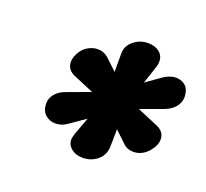

<svg xmlns="http://www.w3.org/2000/svg" viewBox="-79 -826 620 578"><g transform="rotate(20 231.5 -537.0)"><path d="M186 -382Q186 -386 190 -400L211 -457L162 -423Q145 -410 124 -410Q105 -410 91.5 -422.5Q78 -435 78 -458Q78 -475 90 -489Q102 -503 123 -510L196 -537L132 -564Q105 -575 105 -601Q105 -618 118 -637Q127 -650 141 -657Q155 -664 169 -664Q188 -664 203 -651L239 -617V-674Q238 -699 258 -716Q278 -733 305 -733Q327 -733 341 -722Q355 -711 355 -692Q355 -683 352 -674L333 -617L381 -651Q401 -664 419 -664Q433 -664 444.5 -657Q456 -650 460 -637Q463 -627 463 -618Q463 -600 451.5 -586Q440 -572 420 -564L346 -537L410 -510Q439 -499 439 -473Q439 -456 426 -439Q416 -425 402.5 -417.5Q389 -410 374 -410Q354 -410 341 -423L305 -457L304 -400Q303 -374 283.5 -357.5Q264 -341 236 -341Q215 -341 200.5 -352.5Q186 -364 186 -382Z"/></g></svg>

Font: Niramit SemiBold
Style: Italic
Weight: 600
Italic angle: -10°
Designer: Katatrad Aksorn Co.,Ltd.
Foundry: Cadson Demak Co.,Ltd.
Version: Version 1.001; ttfautohint (v1.6)